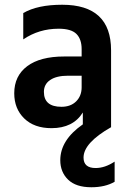

<svg xmlns="http://www.w3.org/2000/svg" viewBox="-20 -536 544 809"><path d="M239 -86Q278 -86 301 -109Q324 -132 324 -168V-217H267Q218 -217 191.5 -199Q165 -181 165 -149Q165 -86 239 -86ZM463 230Q423 253 365 253Q300 253 267 221Q234 189 234 139Q234 54 329 -12V-62Q288 4 197 4Q124 4 82 -37Q40 -78 40 -143Q40 -216 94.5 -257Q149 -298 251 -298H324V-329Q324 -371 302 -393Q280 -415 227 -415Q144 -415 78 -370V-481Q138 -516 242 -516Q448 -516 448 -324V0Q332 66 332 128Q332 172 383 172Q422 172 463 145Z"/></svg>

Font: Hind Madurai SemiBold
Style: Regular
Weight: 600
Designer: Jyotish Sonowal
Foundry: Indian Type Foundry
Version: Version 1.001;PS 1.0;hotconv 1.0.86;makeotf.lib2.5.63406; tt